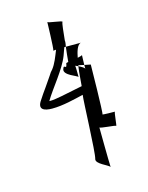

<svg xmlns="http://www.w3.org/2000/svg" viewBox="-83 -571 463 601"><g transform="rotate(-15 148.5 -270.0)"><path d="M46 -285C27 -258 47 -250 73 -250C108 -250 146 -260 176 -267C173 -249 168 -81 162 -63C157 -47 198 -34 202 -26C201 -42 200 -151 200 -155C201 -151 250 -149 252 -146C254 -143 257 -190 260 -190C258 -190 217 -190 220 -192C223 -194 225 -348 225 -352L205 -356V-343C205 -347 196 -352 186 -357C183 -336 181 -304 180 -294C154 -289 142 -286 111 -280C95 -277 83 -275 75 -275H70C91 -311 134 -359 150 -401C154 -413 157 -420 159 -426H164C165 -432 167 -440 166 -446C169 -474 171 -499 174 -504C177 -508 128 -512 128 -516C128 -520 126 -430 123 -424C124 -424 127 -425 132 -425C124 -405 116 -383 104 -368C100 -364 96 -359 92 -352L70 -320C61 -308 54 -297 46 -285ZM123 -424C123 -424 122 -424 122 -424C122 -424 123 -424 123 -424ZM138 -360C132 -341 177 -329 178 -324C178 -327 178 -356 177 -361C180 -360 183 -358 186 -357C186 -358 187 -359 187 -360L205 -356C205 -368 206 -384 206 -388C205 -386 199 -385 191 -383C194 -399 200 -424 213 -426H164C162 -409 160 -392 159 -378C156 -377 153 -377 152 -376C148 -351 144 -379 138 -360ZM178 -324ZM202 -24V-26ZM206 -388ZM260 -190Z"/></g></svg>

Font: FailCity
Style: Regular
Weight: 400
Version: Version 1